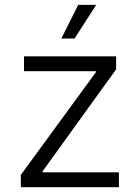

<svg xmlns="http://www.w3.org/2000/svg" viewBox="-20 -781 582 801"><path d="M66.9 0H476.1V-62H157.7V-66.4L464.4 -491.7V-545.9H80.1V-483.9H379.9V-479.5L66.9 -51.3ZM235.8 -620.1H291L381.3 -760.7H306.2Z"/></svg>

Font: Raveo Light
Style: Regular
Weight: 300
Designer: Jakub Foglar, Rasmus Andersson (Inter)
Foundry: Jakubfoglar.com
Version: Version 1.100;Glyphs 3.2.3 (3260)